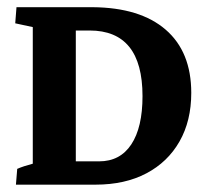

<svg xmlns="http://www.w3.org/2000/svg" viewBox="-20 -503 560 523"><path d="M23.4 0 26.9 -43Q43.5 -50.3 69.3 -57.1V-429.2L21.5 -439.5L24.9 -483.4H232.4Q361.8 -482.4 431.4 -422.1Q501 -361.8 501 -250Q501 -173.8 469 -117.7Q437 -61.5 378.7 -30.8Q320.3 0 240.2 0ZM224.1 -419.9H186.5V-63.5H250Q307.1 -63.5 337.6 -109.6Q368.2 -155.8 368.2 -241.2Q368.2 -419.9 224.1 -419.9Z"/></svg>

Font: Markazi Text
Style: Bold
Weight: 700
Designer: Borna Izadpanah (Arabic designer), Fiona Ross (Arabic design director) and Florian Runge (Latin designer)
Foundry: Borna Izadpanah and Florian Runge
Version: Version 1.001; ttfautohint (v1.8.3)